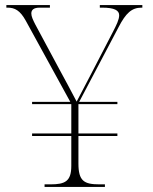

<svg xmlns="http://www.w3.org/2000/svg" viewBox="-20 -734 599 754"><path d="M155 0H392V-10H371C310 -10 288 -23 288 -92V-200H441V-210H288V-325H441V-334H291L446 -628C474 -682 497 -704 536 -704H539V-714H372V-704H381C430 -704 448 -693 448 -674C448 -657 437 -635 423 -608L338 -444C314 -397 291 -355 281 -335C259 -378 235 -421 212 -464L118 -639C110 -655 103 -669 103 -681C103 -695 112 -704 136 -704H176V-714H5V-704H10C38 -704 59 -693 81 -653L256 -334H106V-325H260V-210H106V-200H260V-83C260 -22 236 -10 178 -10H155Z"/></svg>

Font: Noto Serif Display Thin
Style: Regular
Weight: 100
Designer: Monotype Design Team
Foundry: Monotype Imaging Inc.
Version: Version 2.009